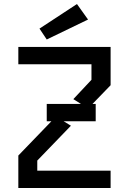

<svg xmlns="http://www.w3.org/2000/svg" viewBox="-20 -933 640 953"><path d="M71 -700V-614H434V-537L344 -441L382 -417H212V-331H235L71 -161V0H529V-86H165V-136L332 -309L296 -331H455V-417H439L529 -510V-700ZM212 -737 417 -836 362 -913 176 -791Z"/></svg>

Font: Kode Mono Medium
Style: Regular
Weight: 500
Monospace: yes
Designer: Isa Ozler
Foundry: Kadena LLC
Version: Version 1.206;gftools[0.9.28]